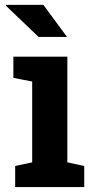

<svg xmlns="http://www.w3.org/2000/svg" viewBox="-20 -758 375 778"><path d="M3.4 0ZM34.2 -442.4V-528.3H252.9V-100.1L321.3 -85.4V0H41.5V-85.4L110.4 -100.1V-427.7ZM251.5 -608.4H136.2L3.4 -735.4L4.4 -738.3H155.8Z"/></svg>

Font: Roboto Avanza Slab
Style: Bold
Weight: 700
Designer: Google
Version: Version 1.100263; 2013; ttfautohint (v0.94.20-1c74) -l 8 -r 